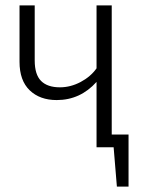

<svg xmlns="http://www.w3.org/2000/svg" viewBox="-20 -543 527 708"><path d="M454 -47V145H411L399 0H336V-241Q276 -174 189 -174Q127 -174 89.5 -210Q52 -246 52 -315V-523H108V-320Q108 -268 131.5 -244.5Q155 -221 201 -221Q240 -221 277 -240.5Q314 -260 336 -291V-523H392V-47Z"/></svg>

Font: Fira Sans Condensed Light
Style: Regular
Weight: 300
Width: 3
Designer: bBox Type GmbH & Carrois Corporate GbR & Edenspiekermann AG
Foundry: bBox Type GmbH & Carrois Corporate GbR & Edenspiekermann AG
Version: Version 4.301